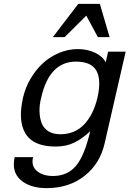

<svg xmlns="http://www.w3.org/2000/svg" viewBox="-20 -763 662 981"><path d="M190.9 -266.1Q180.7 -227.1 181.9 -192.6Q183.1 -158.2 193.4 -132.6Q203.6 -106.9 227.8 -92Q252 -77.1 288.1 -77.1Q362.3 -77.1 409.9 -127.2Q457.5 -177.2 478 -264.2Q498.5 -355 472.7 -401.6Q446.8 -448.2 368.2 -448.2Q232.9 -448.2 190.9 -266.1ZM98.1 -266.1Q109.9 -315.9 136 -360.6Q162.1 -405.3 198.2 -439Q234.4 -472.7 281.2 -492.4Q328.1 -512.2 377.9 -512.2Q428.2 -512.2 467.5 -492.7Q506.8 -473.1 520 -443.8L532.2 -499H622.1L514.2 -28.8Q490.7 73.7 411.6 136Q332.5 198.2 217.8 198.2Q132.3 198.2 85.2 156.2Q38.1 114.3 55.2 40H148.9Q138.2 85.4 168.7 110.8Q199.2 136.2 251 136.2Q323.7 136.2 367.7 85Q411.6 33.7 440.9 -92.8Q402.3 -55.7 360.6 -34.9Q318.8 -14.2 264.2 -14.2Q150.9 -14.2 110.6 -80.1Q70.3 -146 98.1 -266.1ZM540 -573.2H480L420.9 -683.1L310.1 -573.2H250L379.9 -743.2H490.2Z"/></svg>

Font: Perun
Style: Italic
Weight: 400
Italic angle: -12°
Foundry: Stefan Peev, Context Ltd
Version: Version 001.000